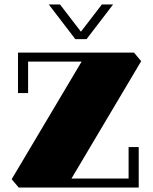

<svg xmlns="http://www.w3.org/2000/svg" viewBox="-20 -834 680 854"><path d="M63 0H597V-180H552V-40H298L608 -562L576 -600H60V-420H105V-560H343L32 -37ZM483 -814 365 -660H315L197 -814H247L340 -693L433 -814Z"/></svg>

Font: Kumar One
Style: Regular
Weight: 400
Designer: Parimal Parmar
Foundry: Indian Type Foundry
Version: Version 1.000;PS 1.000;hotconv 1.0.88;makeotf.lib2.5.647800